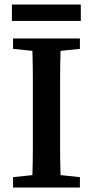

<svg xmlns="http://www.w3.org/2000/svg" viewBox="-20 -833 413 853"><path d="M249 -607Q247 -544 247 -480.5Q247 -417 247 -352V-310Q247 -246 247 -182.5Q247 -119 249 -55L335 -46V0H38V-46L124 -55Q126 -118 126 -181.5Q126 -245 126 -310V-352Q126 -416 126 -479.5Q126 -543 124 -607L38 -616V-662H335V-616ZM33 -813H339V-740H33Z"/></svg>

Font: Source Serif Pro Semibold
Style: Regular
Weight: 600
Designer: Frank Grießhammer
Foundry: Adobe Systems Incorporated
Version: Version 1.014;PS Version 1.0;hotconv 1.0.73;makeotf.lib2.5.5